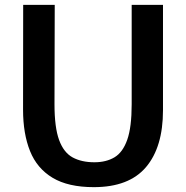

<svg xmlns="http://www.w3.org/2000/svg" viewBox="-20 -763 766 791"><path d="M366.5 8Q261 8 196.8 -30.5Q132.5 -69 103.8 -140.5Q75 -212 75 -311L75.5 -743H205.5L204.5 -333.5Q204.5 -238 223.5 -186.2Q242.5 -134.5 279.2 -114.5Q316 -94.5 369 -94.5Q417.5 -94.5 451.8 -115Q486 -135.5 504.2 -187.2Q522.5 -239 522.5 -333.5V-743H651.5V-309Q651.5 -157 581.5 -74.5Q511.5 8 366.5 8Z"/></svg>

Font: Merriweather Sans Medium
Style: Regular
Weight: 500
Designer: Eben Sorkin
Foundry: Eben Sorkin
Version: Version 2.001